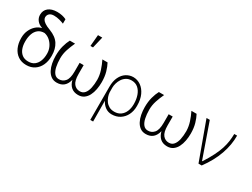

<svg xmlns="http://www.w3.org/2000/svg" viewBox="-67 -1482 3156 2404"><g transform="rotate(30 1511.5 -280.5)"><path d="M70 -623.6Q70 -687.1 115.1 -724.1Q160.2 -761 241.1 -761.4Q317.1 -761 373.9 -733V-669Q351.6 -679 311.1 -690Q270.6 -701 229 -701.3Q186.1 -701 163.5 -680.6Q141 -660.2 141 -626.4Q141 -612.9 151.1 -595.3Q161.2 -577.8 189.1 -558.6Q217 -539.4 269.9 -519.9Q369.3 -482.2 411.8 -415.1Q454.2 -348 454.2 -252.8V-242.9Q454.2 -171.2 427.7 -114Q401.3 -56.8 351.7 -23.4Q302.2 9.9 233.3 9.9Q163 9.9 113.5 -24.1Q63.9 -58.2 37.8 -116.8Q11.7 -175.4 11.4 -248.6V-258.5Q11.7 -316.8 33.6 -365.2Q55.4 -413.7 91.8 -446.6Q128.2 -479.4 172.2 -490.1L173.3 -492.9Q124.6 -508.5 97.3 -543.5Q70 -578.5 70 -623.6ZM76.3 -248.2V-237.2Q76.3 -183.9 92.7 -139.4Q109 -94.8 143.8 -67.8Q178.6 -40.8 233.3 -40.8Q287.3 -40.8 321.9 -67.6Q356.5 -94.5 373.4 -139.2Q390.3 -183.9 390.3 -237.2V-248.2Q390.3 -293.7 370.4 -337Q350.5 -380.3 315.2 -411.9Q279.8 -443.5 233.3 -453.1Q178.3 -453.1 143.5 -424.9Q108.7 -396.7 92.5 -350Q76.3 -303.3 76.3 -248.2Z M1025.9 -528.4H1100.9Q1125.4 -483.7 1143.6 -420.5Q1161.9 -357.2 1161.9 -277Q1161.9 -223.4 1152.3 -172.2Q1142.8 -121.1 1121.6 -79.9Q1100.5 -38.7 1066.2 -14.4Q1032 9.9 983 9.9Q921.2 9.9 882.5 -23.8Q843.8 -57.5 828.5 -120.7Q813.9 -57.5 775.4 -23.8Q736.9 9.9 674 9.9Q626.1 9.9 592.3 -14.4Q558.6 -38.7 537.3 -79.7Q516 -120.7 506.2 -171.9Q496.4 -223 496.4 -277Q496.4 -356.2 513.5 -419.6Q530.5 -483 555.4 -528.4H631Q603 -469.1 582 -405.5Q561.1 -342 561.4 -277Q561.4 -210.2 573 -156.6Q584.5 -103 610.1 -71.7Q635.7 -40.5 677.6 -40.8Q730.5 -40.5 765.4 -81.9Q800.4 -123.2 800.4 -222.7V-349.1H858.7V-222.7Q858.7 -123.2 892.6 -81.9Q926.5 -40.5 978.7 -40.8Q1022.4 -40.5 1048.7 -71.6Q1074.9 -102.6 1086.5 -156.2Q1098 -209.9 1098 -277Q1096.6 -342 1076 -405.2Q1055.4 -468.4 1025.9 -528.4ZM811.8 -599.8 826.3 -764.2H888.1L849.1 -599.8Z M1273.1 203.1V-274.1Q1272.7 -358.7 1300.8 -415.7Q1328.8 -472.7 1374.8 -501.6Q1420.8 -530.5 1474.4 -530.9Q1534.4 -530.5 1584 -495.7Q1633.5 -460.9 1663 -397Q1692.5 -333.1 1692.5 -245.7V-235.8Q1692.5 -166.2 1664.8 -110.6Q1637.1 -55 1586.5 -22.5Q1535.9 9.9 1467.3 9.9Q1416.5 9.9 1376.4 -18.8Q1336.3 -47.6 1311.8 -96.2L1314.3 203.1ZM1311.1 -214.5Q1312.9 -187.9 1323.3 -156.8Q1333.8 -125.7 1353.9 -98Q1373.9 -70.3 1405.4 -52.7Q1436.8 -35.2 1480.8 -35.2Q1534.1 -35.2 1571 -61.8Q1608 -88.4 1627.1 -133.7Q1646.3 -179 1646.7 -235.8V-245.7Q1646.3 -310 1627.5 -364Q1608.7 -418 1571.2 -450.8Q1533.7 -483.7 1477.3 -484Q1432.9 -483.7 1401.3 -464Q1369.7 -444.2 1349.6 -413.4Q1329.5 -382.5 1320 -348.5Q1310.4 -314.6 1310.4 -285.9Z M2313.2 -528.4H2388.1Q2412.6 -483.7 2430.9 -420.5Q2449.2 -357.2 2449.2 -277Q2449.2 -223.4 2439.6 -172.2Q2430 -121.1 2408.9 -79.9Q2387.8 -38.7 2353.5 -14.4Q2319.2 9.9 2270.2 9.9Q2208.5 9.9 2169.7 -23.8Q2131 -57.5 2115.8 -120.7Q2101.2 -57.5 2062.7 -23.8Q2024.1 9.9 1961.3 9.9Q1913.4 9.9 1879.6 -14.4Q1845.9 -38.7 1824.6 -79.7Q1803.3 -120.7 1793.5 -171.9Q1783.7 -223 1783.7 -277Q1783.7 -356.2 1800.8 -419.6Q1817.8 -483 1842.7 -528.4H1918.3Q1890.3 -469.1 1869.3 -405.5Q1848.4 -342 1848.7 -277Q1848.7 -210.2 1860.3 -156.6Q1871.8 -103 1897.4 -71.7Q1922.9 -40.5 1964.8 -40.8Q2017.8 -40.5 2052.7 -81.9Q2087.7 -123.2 2087.7 -222.7V-349.1H2146V-222.7Q2146 -123.2 2179.9 -81.9Q2213.8 -40.5 2266 -40.8Q2309.7 -40.5 2335.9 -71.6Q2362.2 -102.6 2373.8 -156.2Q2385.3 -209.9 2385.3 -277Q2383.9 -342 2363.3 -405.2Q2342.7 -468.4 2313.2 -528.4Z M2720.5 0 2521.7 -545.5H2568.9L2742.5 -50.8H2748.2Q2802.9 -136 2837 -204.4Q2871.1 -272.7 2889.6 -330.3Q2908 -387.8 2915.1 -440.2Q2922.2 -492.5 2922.6 -545.5H2963.8Q2965.6 -414.4 2917.1 -276.3Q2868.6 -138.1 2766.7 0Z"/></g></svg>

Font: Inter Extra Light BETA
Style: Regular
Weight: 200
Designer: Rasmus Andersson
Foundry: rsms
Version: Version 3.011;git-f93a4a705